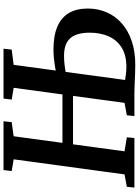

<svg xmlns="http://www.w3.org/2000/svg" viewBox="131 -914 788 1090"><g transform="rotate(-90 525.0 -369.0)"><path d="M5 0 9.5 -43 80 -56 165.5 -685.5 99 -696.5 104.5 -743H381.5L376.5 -696.5L296.5 -685.5L211 -56L290.5 -43L286.5 0ZM232.5 -348.5V-408.5H585V-348.5ZM701 5Q679 5 649.2 3.8Q619.5 2.5 590 1.2Q560.5 0 539 0H411L415.5 -43L486 -56L571.5 -685.5L504.5 -696.5L510.5 -743H793.5L788.5 -696.5L702 -685.5L616 -53Q631.5 -50 651.2 -47.8Q671 -45.5 690 -45.5Q757.5 -45.5 800.5 -72.8Q843.5 -100 864 -147Q884.5 -194 884.5 -254Q884.5 -302.5 871.2 -334.8Q858 -367 829.2 -383.2Q800.5 -399.5 753 -399.5Q725.5 -399.5 698 -396Q670.5 -392.5 651.5 -389L658 -443.5Q674 -448 695.8 -451.5Q717.5 -455 741.5 -457.2Q765.5 -459.5 789 -459.5Q867 -459.5 918.5 -437.5Q970 -415.5 995.8 -372.2Q1021.5 -329 1021.5 -264.5Q1021.5 -207 1000.2 -157.8Q979 -108.5 937.8 -72Q896.5 -35.5 837 -15.2Q777.5 5 701 5Z"/></g></svg>

Font: Merriweather 24pt SemiBold
Style: Italic
Weight: 600
Italic angle: -7.8°
Version: Version 2.101